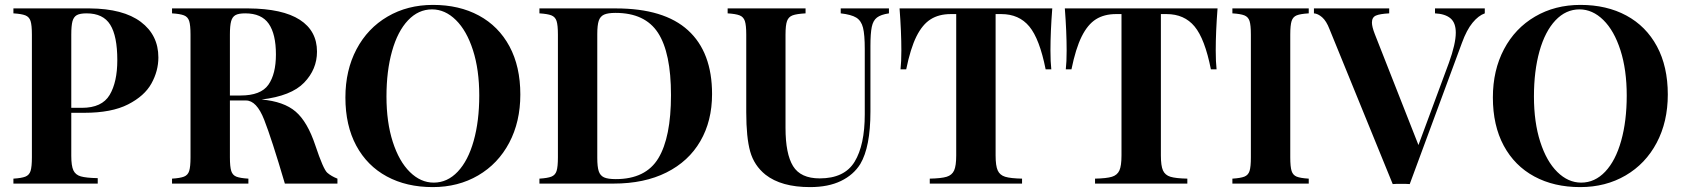

<svg xmlns="http://www.w3.org/2000/svg" viewBox="-20 -742 6804 776"><path d="M268.1 -286.1V-111.8Q268.1 -71.8 276.6 -53.5Q285.2 -35.2 306.6 -29.1Q328.1 -22.9 375 -22V0H34.2V-20Q66.9 -22 82.5 -28.1Q98.1 -34.2 103.5 -51Q108.9 -67.9 108.9 -106V-602.1Q108.9 -640.1 103.5 -657Q98.1 -673.8 82.5 -679.9Q66.9 -686 34.2 -688V-708H342.8Q478 -707 549.1 -653.6Q620.1 -600.1 620.1 -509.8Q620.1 -455.1 592 -404.5Q564 -354 497.6 -320.1Q431.2 -286.1 320.8 -286.1ZM268.1 -602.1V-306.2H311Q392.1 -306.2 423.1 -358.2Q454.1 -410.2 454.1 -499Q454.1 -596.2 425.5 -642.1Q397 -688 330.1 -688Q303.2 -688 290.5 -680.9Q277.8 -673.8 272.9 -656Q268.1 -638.2 268.1 -602.1Z M909.2 -602.1V-356H952.1Q1034.2 -356 1064.7 -399.4Q1095.2 -442.9 1095.2 -522Q1095.2 -604 1066.2 -646Q1037.1 -688 971.2 -688Q944.3 -688 931.6 -680.9Q918.9 -673.8 914.1 -656Q909.2 -638.2 909.2 -602.1ZM974.1 -335.9H909.2V-106Q909.2 -67.9 914.6 -51Q919.9 -34.2 935.1 -28.1Q950.2 -22 983.9 -20V0H675.3V-20Q708 -22 723.6 -28.1Q739.3 -34.2 744.6 -51Q750 -67.9 750 -106V-602.1Q750 -640.1 744.6 -657Q739.3 -673.8 723.6 -679.9Q708 -686 675.3 -688V-708H983.9Q1122.1 -707 1191.7 -662.1Q1261.2 -617.2 1261.2 -533.2Q1261.2 -461.9 1209.2 -408Q1157.2 -354 1037.1 -339.8Q1127 -332 1174.8 -291Q1222.7 -250 1254.6 -154.1Q1286.6 -58.1 1302.7 -43.9Q1318.8 -29.8 1343.8 -20V0H1131.3Q1078.1 -180.7 1047.6 -258.3Q1017.1 -335.9 974.1 -335.9Z M2083 -359.9Q2083 -250 2038.1 -165Q1993.2 -80.1 1912.6 -33Q1832 14.2 1729 14.2Q1623 14.2 1543.5 -28.8Q1463.9 -71.8 1419.9 -153.3Q1376 -234.9 1376 -348.1Q1376 -458 1420.9 -543Q1465.8 -627.9 1546.4 -675Q1627 -722.2 1730 -722.2Q1835.9 -722.2 1915.5 -679.2Q1995.1 -636.2 2039.1 -554.7Q2083 -473.1 2083 -359.9ZM1542 -352.1Q1542 -248 1567.4 -168.9Q1592.8 -89.8 1636.5 -46.9Q1680.2 -3.9 1732.9 -3.9Q1788.1 -3.9 1830.1 -48.3Q1872.1 -92.8 1894.5 -172.9Q1917 -252.9 1917 -356Q1917 -460 1891.6 -539.1Q1866.2 -618.2 1822.5 -661.1Q1778.8 -704.1 1726.1 -704.1Q1670.9 -704.1 1628.9 -659.7Q1586.9 -615.2 1564.5 -535.2Q1542 -455.1 1542 -352.1Z M2857.9 -361.8Q2857.9 -252.9 2810.5 -171.4Q2763.2 -89.8 2673.6 -44.9Q2584 0 2460 0H2160.2V-20Q2192.9 -22 2208.5 -28.1Q2224.1 -34.2 2229.5 -51Q2234.9 -67.9 2234.9 -106V-602.1Q2234.9 -640.1 2229.5 -657Q2224.1 -673.8 2208.5 -679.9Q2192.9 -686 2160.2 -688V-708H2468.8Q2664.1 -708 2761 -619.4Q2857.9 -530.8 2857.9 -361.8ZM2394 -604V-104Q2394 -67.9 2399.9 -50Q2405.8 -32.2 2421.4 -25.1Q2437 -18.1 2468.8 -18.1Q2589.8 -18.1 2640.9 -102.5Q2691.9 -187 2691.9 -357.9Q2691.9 -528.8 2639.4 -609.4Q2586.9 -689.9 2467.8 -689.9Q2437 -689.9 2421.4 -682.9Q2405.8 -675.8 2399.9 -658Q2394 -640.1 2394 -604Z M3572.8 -688Q3540 -683.1 3524.4 -671.1Q3508.8 -659.2 3503.4 -633.1Q3498 -606.9 3498 -556.2V-291Q3498 -147.9 3457 -79.1Q3429.7 -35.2 3378.7 -10.5Q3327.6 14.2 3253.9 14.2Q3137.7 14.2 3073.7 -36.1Q3027.8 -73.2 3012 -129.6Q2996.1 -186 2996.1 -288.1V-602.1Q2996.1 -640.1 2990.5 -657Q2984.9 -673.8 2969.2 -679.9Q2953.6 -686 2920.9 -688V-708H3235.8V-688Q3199.7 -686 3183.3 -679.9Q3167 -673.8 3160.9 -657Q3154.8 -640.1 3154.8 -602.1V-225.1Q3154.8 -120.1 3185.3 -70.6Q3215.8 -21 3293 -21Q3393.1 -21 3434.1 -88.4Q3475.1 -155.8 3475.1 -279.8V-543.9Q3475.1 -602.1 3468 -630.1Q3460.9 -658.2 3440.9 -670.7Q3420.9 -683.1 3377.9 -688V-708H3572.8Z M4225.6 -538.1Q4225.6 -491.2 4229 -461.9H4206.1Q4181.6 -585 4140.1 -635Q4098.6 -685.1 4026.9 -685.1H4003.9V-113.8Q4003.9 -71.8 4012.5 -53Q4021 -34.2 4042.5 -27.6Q4064 -21 4110.8 -20V0H3737.8V-20Q3784.7 -21 3806.2 -27.6Q3827.6 -34.2 3836.2 -53Q3844.7 -71.8 3844.7 -113.8V-685.1H3822.8Q3774.9 -685.1 3741.5 -664.1Q3708 -643.1 3683.8 -594.5Q3659.7 -545.9 3642.6 -461.9H3619.6Q3623 -491.2 3623 -538.1Q3623 -612.8 3615.7 -708H4232.9Q4225.6 -612.8 4225.6 -538.1Z M4893.6 -538.1Q4893.6 -491.2 4897 -461.9H4874Q4849.6 -585 4808.1 -635Q4766.6 -685.1 4694.8 -685.1H4671.9V-113.8Q4671.9 -71.8 4680.4 -53Q4689 -34.2 4710.4 -27.6Q4731.9 -21 4778.8 -20V0H4405.8V-20Q4452.6 -21 4474.1 -27.6Q4495.6 -34.2 4504.2 -53Q4512.7 -71.8 4512.7 -113.8V-685.1H4490.7Q4442.9 -685.1 4409.4 -664.1Q4376 -643.1 4351.8 -594.5Q4327.6 -545.9 4310.5 -461.9H4287.6Q4291 -491.2 4291 -538.1Q4291 -612.8 4283.7 -708H4900.9Q4893.6 -612.8 4893.6 -538.1Z M5269.5 -688Q5235.8 -686 5220.7 -679.9Q5205.6 -673.8 5200.2 -657Q5194.8 -640.1 5194.8 -602.1V-106Q5194.8 -67.9 5200.2 -51Q5205.6 -34.2 5220.7 -28.1Q5235.8 -22 5269.5 -20V0H4960.9V-20Q4993.7 -22 5009.3 -28.1Q5024.9 -34.2 5030.3 -51Q5035.6 -67.9 5035.6 -106V-602.1Q5035.6 -640.1 5030.3 -657Q5024.9 -673.8 5009.3 -679.9Q4993.7 -686 4960.9 -688V-708H5269.5Z M5981 -708V-688Q5955.6 -679.2 5931.6 -650.1Q5907.7 -621.1 5888.7 -568.8L5677.7 2Q5666.5 1 5642.6 1Q5619.6 1 5608.9 2L5353.5 -624Q5340.8 -657.2 5323.7 -672.1Q5306.6 -687 5290.5 -688V-708H5594.7V-688Q5556.6 -686 5540.8 -679Q5524.9 -671.9 5524.9 -650.9Q5524.9 -633.8 5536.6 -604L5712.9 -155.8L5835.9 -487.8Q5863.8 -564.9 5863.8 -609.9Q5863.8 -649.9 5842.3 -668Q5820.8 -686 5779.8 -688V-708Z M6720.7 -359.9Q6720.7 -250 6675.8 -165Q6630.9 -80.1 6550.3 -33Q6469.7 14.2 6366.7 14.2Q6260.7 14.2 6181.2 -28.8Q6101.6 -71.8 6057.6 -153.3Q6013.7 -234.9 6013.7 -348.1Q6013.7 -458 6058.6 -543Q6103.5 -627.9 6184.1 -675Q6264.6 -722.2 6367.7 -722.2Q6473.6 -722.2 6553.2 -679.2Q6632.8 -636.2 6676.8 -554.7Q6720.7 -473.1 6720.7 -359.9ZM6179.7 -352.1Q6179.7 -248 6205.1 -168.9Q6230.5 -89.8 6274.2 -46.9Q6317.9 -3.9 6370.6 -3.9Q6425.8 -3.9 6467.8 -48.3Q6509.8 -92.8 6532.2 -172.9Q6554.7 -252.9 6554.7 -356Q6554.7 -460 6529.3 -539.1Q6503.9 -618.2 6460.2 -661.1Q6416.5 -704.1 6363.8 -704.1Q6308.6 -704.1 6266.6 -659.7Q6224.6 -615.2 6202.1 -535.2Q6179.7 -455.1 6179.7 -352.1Z"/></svg>

Font: Neothic
Style: Regular
Weight: 400
Designer: Vasily Draigo aka Daymarius
Foundry: Vasily Draigo aka Daymarius
Version: Version 1.00 May 8, 2019, initial release